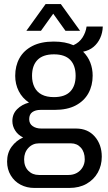

<svg xmlns="http://www.w3.org/2000/svg" viewBox="-20 -743 531 947"><path d="M149 184Q112 184 81.5 168Q51 152 33 122Q15 92 15 54Q15 11 37.5 -19.5Q60 -50 94 -65Q69 -77 55 -99Q41 -121 41 -146Q41 -181 64.5 -204.5Q88 -228 123 -237Q90 -259 72.5 -293.5Q55 -328 55 -369Q55 -418 76 -456Q97 -494 139.5 -516Q182 -538 245 -538Q274 -538 298 -533.5Q322 -529 342 -520Q371 -533 387 -558Q403 -583 407 -612H487Q486 -581 474 -555Q462 -529 441 -511.5Q420 -494 390 -488Q414 -464 425.5 -434Q437 -404 437 -370Q437 -321 416 -283Q395 -245 353.5 -223Q312 -201 249 -201H180Q155 -201 139.5 -190Q124 -179 124 -155Q124 -133 141 -121Q158 -109 184 -109H355Q413 -109 447.5 -69.5Q482 -30 482 30Q482 73 462.5 108Q443 143 407 163.5Q371 184 322 184ZM172 120H318Q341 120 359 110Q377 100 387.5 82Q398 64 398 43Q398 7 379 -14.5Q360 -36 330 -36H172Q141 -36 120 -13.5Q99 9 99 43Q99 78 119.5 99Q140 120 172 120ZM246 -264Q300 -264 326.5 -291.5Q353 -319 353 -369Q353 -420 326.5 -447.5Q300 -475 246 -475Q192 -475 165 -447.5Q138 -420 138 -369Q138 -337 150 -313Q162 -289 186 -276.5Q210 -264 246 -264ZM110 -591 205 -723H280L375 -591H303L222 -704H263L182 -591Z"/></svg>

Font: Archivo SemiCondensed
Style: Regular
Weight: 400
Width: 4
Designer: Hector Gatti
Foundry: Omnibus-Type
Version: Version 2.001